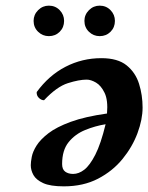

<svg xmlns="http://www.w3.org/2000/svg" viewBox="-20 -646 525 680"><path d="M99 -572Q99 -594 115 -610Q131 -626 153 -626Q176 -626 191.5 -610Q207 -594 207 -572Q207 -549 191.5 -533.5Q176 -518 153 -518Q131 -518 115 -533.5Q99 -549 99 -572ZM279 -572Q279 -594 295 -610Q311 -626 333 -626Q356 -626 371.5 -610Q387 -594 387 -572Q387 -549 371.5 -533.5Q356 -518 333 -518Q311 -518 295 -533.5Q279 -549 279 -572ZM89 -61Q89 -72 92.5 -90.5Q96 -109 109.5 -130.5Q123 -152 151.5 -174Q180 -196 230.5 -214.5Q281 -233 359 -244Q363 -291 350.5 -317Q338 -343 320 -353.5Q302 -364 287 -364Q260 -364 220.5 -351.5Q181 -339 136 -291Q126 -291 117.5 -299.5Q109 -308 110 -320Q153 -379 212 -409.5Q271 -440 339 -440Q397 -440 428.5 -414.5Q460 -389 472.5 -349Q485 -309 485 -265Q485 -223 467 -174.5Q449 -126 414 -83Q379 -40 327 -13Q275 14 206 14Q158 14 133 2.5Q108 -9 98.5 -26Q89 -43 89 -61ZM200 -65Q200 -46 211 -38Q222 -30 239 -30Q259 -30 278.5 -45Q298 -60 317.5 -98Q337 -136 354 -206Q317 -200 281.5 -185.5Q246 -171 223 -142.5Q200 -114 200 -65Z"/></svg>

Font: Libertinus Serif SemiBold
Style: Italic
Weight: 600
Italic angle: -11.5°
Designer: Philipp H. Poll, Khaled Hosny
Foundry: Caleb Maclennan
Version: Version 7.051;RELEASE